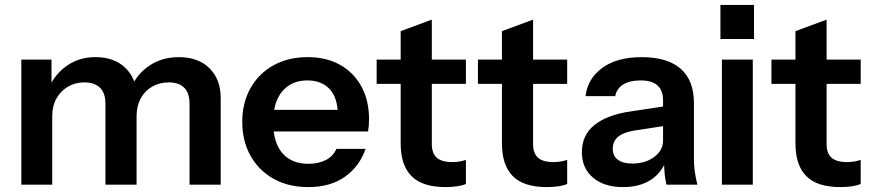

<svg xmlns="http://www.w3.org/2000/svg" viewBox="-20 -753 3557 783"><path d="M67 0V-510H190V-390H193V0ZM410 0V-329Q410 -374 387.5 -395.5Q365 -417 324 -417Q288 -417 258 -400Q228 -383 210.5 -352Q193 -321 193 -280L180 -397Q206 -453 255 -486.5Q304 -520 369 -520Q447 -520 492 -475.5Q537 -431 537 -361V0ZM753 0V-329Q753 -374 731 -395.5Q709 -417 668 -417Q631 -417 601 -400Q571 -383 554 -352Q537 -321 537 -280L515 -397Q540 -453 591 -486.5Q642 -520 709 -520Q789 -520 834.5 -474.5Q880 -429 880 -354V0Z M1237 10Q1156 10 1095.5 -24Q1035 -58 1001.5 -118Q968 -178 968 -256Q968 -334 1001.5 -393.5Q1035 -453 1095 -486.5Q1155 -520 1235 -520Q1311 -520 1367 -488.5Q1423 -457 1454 -400Q1485 -343 1485 -267Q1485 -253 1484 -241Q1483 -229 1481 -217H1046V-305H1384L1358 -281Q1358 -353 1325 -389Q1292 -425 1233 -425Q1169 -425 1131.5 -381Q1094 -337 1094 -254Q1094 -172 1131.5 -128.5Q1169 -85 1238 -85Q1278 -85 1308 -100Q1338 -115 1352 -146H1471Q1446 -74 1386.5 -32Q1327 10 1237 10Z M1797 10Q1703 10 1658.5 -34.5Q1614 -79 1614 -168V-626L1741 -673V-165Q1741 -128 1761 -110Q1781 -92 1824 -92Q1841 -92 1854.5 -94.5Q1868 -97 1880 -101V-3Q1868 3 1846 6.5Q1824 10 1797 10ZM1516 -411V-510H1880V-411Z M2210 10Q2116 10 2071.5 -34.5Q2027 -79 2027 -168V-626L2154 -673V-165Q2154 -128 2174 -110Q2194 -92 2237 -92Q2254 -92 2267.5 -94.5Q2281 -97 2293 -101V-3Q2281 3 2259 6.5Q2237 10 2210 10ZM1929 -411V-510H2293V-411Z M2698 0Q2693 -20 2690.5 -44Q2688 -68 2688 -102H2684V-344Q2684 -384 2661.5 -404.5Q2639 -425 2593 -425Q2548 -425 2521.5 -408.5Q2495 -392 2489 -361H2368Q2376 -432 2436 -476Q2496 -520 2597 -520Q2702 -520 2756 -472.5Q2810 -425 2810 -333V-102Q2810 -78 2813.5 -53Q2817 -28 2824 0ZM2521 10Q2444 10 2398.5 -28.5Q2353 -67 2353 -132Q2353 -202 2404 -243Q2455 -284 2548 -298L2707 -322V-242L2569 -221Q2524 -214 2501.5 -196Q2479 -178 2479 -146Q2479 -117 2500 -101.5Q2521 -86 2558 -86Q2612 -86 2648 -113Q2684 -140 2684 -179L2698 -102Q2678 -47 2632.5 -18.5Q2587 10 2521 10Z M2924 0V-510H3050V0ZM2918 -594V-733H3055V-594Z M3407 10Q3313 10 3268.5 -34.5Q3224 -79 3224 -168V-626L3351 -673V-165Q3351 -128 3371 -110Q3391 -92 3434 -92Q3451 -92 3464.5 -94.5Q3478 -97 3490 -101V-3Q3478 3 3456 6.5Q3434 10 3407 10ZM3126 -411V-510H3490V-411Z"/></svg>

Font: Instrument Sans SemiBold
Style: Regular
Weight: 600
Designer: Rodrigo Fuenzalida
Foundry: fragTYPE
Version: Version 1.000;gftools[0.9.28]